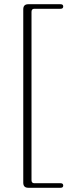

<svg xmlns="http://www.w3.org/2000/svg" viewBox="-20 -760 327 908"><path d="M129 -704V92Q129 106.5 142.5 106.5H266.5Q279 106.5 279 117.5Q279 128 266.5 128H113.5Q90 128 90 104V-716Q90 -740 113.5 -740H266.5Q279 -740 279 -729.5Q279 -718.5 266.5 -718.5H142.5Q129 -718.5 129 -704Z"/></svg>

Font: Fraunces 9pt Thin
Style: Regular
Weight: 100
Version: Version 1.000;[b76b70a41]